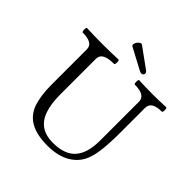

<svg xmlns="http://www.w3.org/2000/svg" viewBox="-220 -997 1172 1172"><g transform="rotate(45 365.5 -411.0)"><path d="M370 13Q280 13 225 -17Q170 -47 147 -109Q137 -138 131 -177.5Q125 -217 125 -263V-572Q125 -601 102.5 -614.5Q80 -628 35 -628Q31 -628 29 -637.5Q27 -647 28.5 -656.5Q30 -666 35 -666Q103 -663 170 -663Q238 -663 305 -666Q310 -666 311.5 -656.5Q313 -647 311.5 -637.5Q310 -628 305 -628Q255 -628 230 -614.5Q205 -601 205 -572V-264Q205 -182 224 -128.5Q243 -75 282 -49Q321 -23 382 -23Q482 -23 529 -75.5Q576 -128 576 -238V-572Q576 -628 484 -628Q480 -628 478.5 -637.5Q477 -647 478.5 -656.5Q480 -666 484 -666Q543 -663 601 -663Q659 -663 717 -666Q722 -666 723.5 -656.5Q725 -647 723.5 -637.5Q722 -628 717 -628Q629 -628 629 -572V-356Q629 -271 622 -210.5Q615 -150 599 -112Q574 -53 516 -20Q458 13 370 13ZM447 -709 310 -782Q302 -787 303 -796.5Q304 -806 311 -816Q318 -826 327 -831Q336 -836 343 -831L470 -739Q482 -731 481.5 -720.5Q481 -710 472 -705.5Q463 -701 447 -709Z"/></g></svg>

Font: Junicode VF
Style: Regular
Weight: 400
Designer: Peter S. Baker
Version: Version 2.213